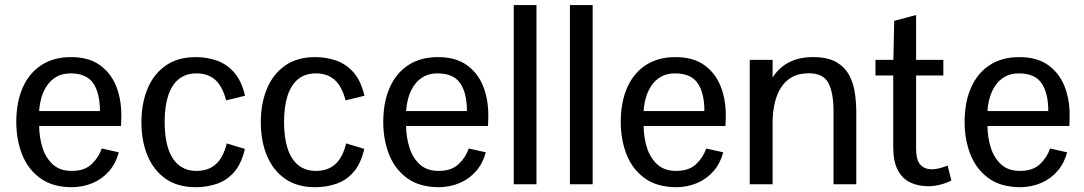

<svg xmlns="http://www.w3.org/2000/svg" viewBox="-20 -740 4351 771"><path d="M269.5 11.7Q191.4 11.7 141.8 -24.2Q92.3 -60.1 68.8 -119.6Q45.4 -179.2 45.4 -250Q45.4 -329.1 71 -387.7Q96.7 -446.3 146 -478.5Q195.3 -510.7 265.1 -510.7Q335 -510.7 379.4 -479.7Q423.8 -448.7 445.6 -396Q467.3 -343.3 467.3 -276.4Q467.3 -274.4 467 -265.6Q466.8 -256.8 466.6 -247.6Q466.3 -238.3 465.8 -233.9H137.2Q137.7 -188 150.6 -147Q163.6 -106 192.1 -79.8Q220.7 -53.7 268.1 -53.7Q318.8 -53.7 347.4 -80.3Q376 -106.9 388.7 -143.6L457 -128.4Q445.8 -85 418.7 -53.5Q391.6 -22 353 -5.4Q314.5 11.2 269.5 11.7ZM137.2 -293.9H381.3Q381.3 -366.7 354.2 -406Q327.1 -445.3 263.2 -445.3Q230 -445.3 206.5 -431.6Q183.1 -418 168.2 -395.5Q153.3 -373 146 -346.4Q138.7 -319.8 137.2 -293.9Z M765.6 11.7Q693.8 11.7 645.5 -22Q597.2 -55.7 572.5 -114.7Q547.9 -173.8 547.9 -249Q547.9 -324.2 572.3 -383.3Q596.7 -442.4 645.3 -476.6Q693.8 -510.7 766.1 -510.7Q810.5 -510.7 850.6 -496.8Q890.6 -482.9 920.4 -449Q950.2 -415 963.9 -355.5L888.2 -336.9Q873.5 -393.1 844.5 -419.2Q815.4 -445.3 769 -445.3Q726.6 -445.3 698.2 -422.6Q669.9 -399.9 655.5 -356.4Q641.1 -313 641.1 -250.5Q641.1 -186.5 655.8 -142.6Q670.4 -98.6 699 -76.2Q727.5 -53.7 769 -53.7Q816.4 -53.7 846.4 -80.3Q876.5 -106.9 890.6 -164.1L963.4 -142.1Q949.7 -83 920.7 -49.6Q891.6 -16.1 851.6 -2.2Q811.5 11.7 765.6 11.7Z M1245.1 11.7Q1173.3 11.7 1125 -22Q1076.7 -55.7 1052 -114.7Q1027.3 -173.8 1027.3 -249Q1027.3 -324.2 1051.8 -383.3Q1076.2 -442.4 1124.8 -476.6Q1173.3 -510.7 1245.6 -510.7Q1290 -510.7 1330.1 -496.8Q1370.1 -482.9 1399.9 -449Q1429.7 -415 1443.4 -355.5L1367.7 -336.9Q1353 -393.1 1324 -419.2Q1294.9 -445.3 1248.5 -445.3Q1206.1 -445.3 1177.7 -422.6Q1149.4 -399.9 1135 -356.4Q1120.6 -313 1120.6 -250.5Q1120.6 -186.5 1135.3 -142.6Q1149.9 -98.6 1178.5 -76.2Q1207 -53.7 1248.5 -53.7Q1295.9 -53.7 1325.9 -80.3Q1356 -106.9 1370.1 -164.1L1442.9 -142.1Q1429.2 -83 1400.1 -49.6Q1371.1 -16.1 1331.1 -2.2Q1291 11.7 1245.1 11.7Z M1743.2 11.7Q1665 11.7 1615.5 -24.2Q1565.9 -60.1 1542.5 -119.6Q1519 -179.2 1519 -250Q1519 -329.1 1544.7 -387.7Q1570.3 -446.3 1619.6 -478.5Q1668.9 -510.7 1738.8 -510.7Q1808.6 -510.7 1853 -479.7Q1897.5 -448.7 1919.2 -396Q1940.9 -343.3 1940.9 -276.4Q1940.9 -274.4 1940.7 -265.6Q1940.4 -256.8 1940.2 -247.6Q1939.9 -238.3 1939.5 -233.9H1610.8Q1611.3 -188 1624.3 -147Q1637.2 -106 1665.8 -79.8Q1694.3 -53.7 1741.7 -53.7Q1792.5 -53.7 1821 -80.3Q1849.6 -106.9 1862.3 -143.6L1930.7 -128.4Q1919.4 -85 1892.3 -53.5Q1865.2 -22 1826.7 -5.4Q1788.1 11.2 1743.2 11.7ZM1610.8 -293.9H1855Q1855 -366.7 1827.9 -406Q1800.8 -445.3 1736.8 -445.3Q1703.6 -445.3 1680.2 -431.6Q1656.7 -418 1641.8 -395.5Q1627 -373 1619.6 -346.4Q1612.3 -319.8 1610.8 -293.9Z M2043 0V-719.7H2134.3V0Z M2268.6 0V-719.7H2359.9V0Z M2696.8 11.7Q2618.7 11.7 2569.1 -24.2Q2519.5 -60.1 2496.1 -119.6Q2472.7 -179.2 2472.7 -250Q2472.7 -329.1 2498.3 -387.7Q2523.9 -446.3 2573.2 -478.5Q2622.6 -510.7 2692.4 -510.7Q2762.2 -510.7 2806.6 -479.7Q2851.1 -448.7 2872.8 -396Q2894.5 -343.3 2894.5 -276.4Q2894.5 -274.4 2894.3 -265.6Q2894 -256.8 2893.8 -247.6Q2893.6 -238.3 2893.1 -233.9H2564.5Q2564.9 -188 2577.9 -147Q2590.8 -106 2619.4 -79.8Q2647.9 -53.7 2695.3 -53.7Q2746.1 -53.7 2774.7 -80.3Q2803.2 -106.9 2815.9 -143.6L2884.3 -128.4Q2873 -85 2845.9 -53.5Q2818.8 -22 2780.3 -5.4Q2741.7 11.2 2696.8 11.7ZM2564.5 -293.9H2808.6Q2808.6 -366.7 2781.5 -406Q2754.4 -445.3 2690.4 -445.3Q2657.2 -445.3 2633.8 -431.6Q2610.4 -418 2595.5 -395.5Q2580.6 -373 2573.2 -346.4Q2565.9 -319.8 2564.5 -293.9Z M2990.7 0V-499.5H3082.5V-428.7Q3107.9 -468.8 3148.2 -489.7Q3188.5 -510.7 3244.6 -510.7Q3303.7 -510.7 3338.4 -490.5Q3373 -470.2 3390.4 -437.3Q3407.7 -404.3 3413.1 -365.2Q3418.5 -326.2 3418.5 -288.6V0H3327.1V-293Q3327.1 -367.7 3306.4 -406.7Q3285.6 -445.8 3228 -445.8Q3187 -445.8 3159.2 -429.7Q3131.3 -413.6 3114.7 -386Q3098.1 -358.4 3090.6 -324Q3083 -289.6 3082.5 -252.4V0Z M3707.5 7.8Q3667 7.8 3635.3 -7.3Q3603.5 -22.5 3585.2 -56.9Q3566.9 -91.3 3566.9 -149.9V-437H3495.6V-499.5H3567.4L3570.8 -656.2L3658.7 -679.7V-499.5H3768.1V-437H3658.7V-144.5Q3658.7 -97.2 3675.5 -78.9Q3692.4 -60.5 3721.2 -60.1Q3735.4 -60.1 3752 -64.2Q3768.6 -68.4 3785.2 -75.2L3800.3 -15.1Q3780.3 -4.9 3755.9 1.5Q3731.4 7.8 3707.5 7.8Z M4077.6 11.7Q3999.5 11.7 3950 -24.2Q3900.4 -60.1 3877 -119.6Q3853.5 -179.2 3853.5 -250Q3853.5 -329.1 3879.2 -387.7Q3904.8 -446.3 3954.1 -478.5Q4003.4 -510.7 4073.2 -510.7Q4143.1 -510.7 4187.5 -479.7Q4231.9 -448.7 4253.7 -396Q4275.4 -343.3 4275.4 -276.4Q4275.4 -274.4 4275.1 -265.6Q4274.9 -256.8 4274.7 -247.6Q4274.4 -238.3 4273.9 -233.9H3945.3Q3945.8 -188 3958.7 -147Q3971.7 -106 4000.2 -79.8Q4028.8 -53.7 4076.2 -53.7Q4127 -53.7 4155.5 -80.3Q4184.1 -106.9 4196.8 -143.6L4265.1 -128.4Q4253.9 -85 4226.8 -53.5Q4199.7 -22 4161.1 -5.4Q4122.6 11.2 4077.6 11.7ZM3945.3 -293.9H4189.5Q4189.5 -366.7 4162.4 -406Q4135.3 -445.3 4071.3 -445.3Q4038.1 -445.3 4014.6 -431.6Q3991.2 -418 3976.3 -395.5Q3961.4 -373 3954.1 -346.4Q3946.8 -319.8 3945.3 -293.9Z"/></svg>

Font: Pontano Sans Medium
Style: Regular
Weight: 500
Designer: Vernon Adams
Foundry: Vernon Adams
Version: Version 2.001